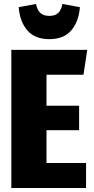

<svg xmlns="http://www.w3.org/2000/svg" viewBox="-20 -946 471 966"><path d="M419 -695 400 -570H214V-414H378V-291H214V-126H413V0H37V-695ZM74 -910 161 -926Q168 -894 184 -880Q200 -866 228 -866Q256 -866 272 -880Q288 -894 294 -926L382 -910Q376 -836 338 -792.5Q300 -749 228 -749Q156 -749 118 -792.5Q80 -836 74 -910Z"/></svg>

Font: Fira Sans Extra Condensed ExtraBold
Style: Regular
Weight: 800
Width: 1
Designer: Carrois Corporate & Edenspiekermann AG
Foundry: Carrois Corporate GbR & Edenspiekermann AG
Version: Version 4.203